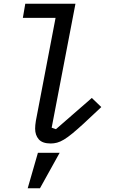

<svg xmlns="http://www.w3.org/2000/svg" viewBox="-20 -760 640 1033"><path d="M253 12Q208 12 188.5 -10.5Q169 -33 169 -68Q169 -77 170 -87.5Q171 -98 173 -110L279 -664H103L116 -740H386L258 -73L281 -65L474 -233L525 -184L430 -95Q395 -63 369.5 -42Q344 -21 324 -9Q304 3 287 7.5Q270 12 253 12ZM184 62H301L195 253H129Z"/></svg>

Font: IBM Plex Mono Text
Style: Italic
Weight: 450
Italic angle: -9°
Monospace: yes
Designer: Mike Abbink, Paul van der Laan, Pieter van Rosmalen
Foundry: Bold Monday
Version: Version 2.1